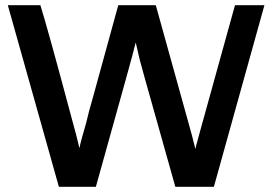

<svg xmlns="http://www.w3.org/2000/svg" viewBox="-20 -715 1057 737"><path d="M10 -695H135Q163 -606 256 -258Q274 -194 285 -146Q286 -155 295 -188Q298 -198 303 -216Q308 -234 311 -244Q321 -288 335 -335L434 -695H578L695 -274Q720 -186 730 -143Q732 -154 739 -178Q746 -202 749 -215L882 -695H995L801 2H653Q648 -15 536 -414L517 -483Q502 -546 501 -552Q498 -540 488 -502L462 -407L348 2H206Z"/></svg>

Font: Coval
Style: Bold
Weight: 700
Foundry: Context Ltd
Version: Version 001.000